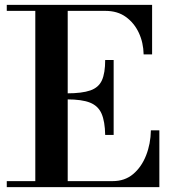

<svg xmlns="http://www.w3.org/2000/svg" viewBox="-20 -774 731 794"><path d="M8 0V-25H446Q496 -25 530.5 -54Q565 -83 584 -131Q603 -179 604 -235H639V0ZM126 -15V-744H260V-15ZM415 -216Q414 -272 400 -304Q386 -336 352.5 -349.5Q319 -363 257 -363V-388Q319 -388 353.5 -400Q388 -412 401.5 -442Q415 -472 415 -526H450V-216ZM574 -549Q573 -598 554 -638.5Q535 -679 500.5 -704Q466 -729 416 -729H8V-754H609V-549Z"/></svg>

Font: Libre Bodoni
Style: Regular
Weight: 400
Designer: Pablo Impallari, Rodrigo Fuenzalida
Foundry: Impallari Type
Version: Version 2.005;gftools[0.9.23]